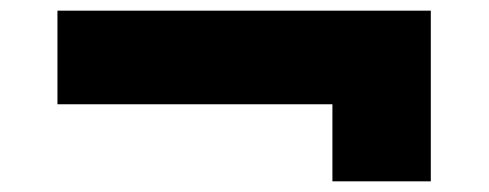

<svg xmlns="http://www.w3.org/2000/svg" viewBox="-20 -441 919 361"><path d="M605 -100V-319L690 -245H88V-421H790V-100Z"/></svg>

Font: Lexend Peta ExtraBold
Style: Regular
Weight: 800
Version: Version 1.007